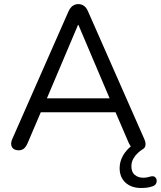

<svg xmlns="http://www.w3.org/2000/svg" viewBox="-20 -732 790 944"><path d="M673.5 192.3Q625.9 192.3 597 165.9Q568.2 139.5 568.2 94.7Q568.2 62.7 584.5 33.6Q600.8 4.5 629.3 -17L630.8 -3.5Q625.1 -8.3 621 -14.9Q616.9 -21.4 612.6 -30L539.1 -201.2L578.8 -180H149.3L189.6 -201.2L116.5 -30Q108.3 -10.6 98 -1.8Q87.7 6.9 72.3 6.9Q55.8 6.9 46.3 -0.3Q36.8 -7.6 35.2 -20.3Q33.5 -33 40.4 -48.6L316.5 -675.4Q325.3 -694.9 337.7 -703.4Q350.1 -711.9 365 -711.9Q380.1 -711.9 392.5 -703.4Q404.9 -694.9 413.1 -675.4L689.3 -48.6Q697.1 -31.5 695.2 -17.9Q693.3 -4.3 681 2.1Q670.7 8.1 657.7 20.1Q644.6 32.1 635.3 48.7Q626 65.3 626 86Q626 114.2 642.8 128Q659.6 141.8 684.1 141.8Q693.2 141.8 701.8 140.3Q710.3 138.7 718.9 136.2Q732.6 132.3 740.2 137.2Q747.9 142.1 749.8 151.7Q751.8 161.2 747.4 170.1Q743 178.9 732.2 183.3Q717.3 188.8 702.4 190.6Q687.5 192.3 673.5 192.3ZM363.6 -609.5 202.9 -230.3 179 -248.6H549.1L526.7 -230.3L365.6 -609.5Z"/></svg>

Font: Nunito ExtraLight
Style: Regular
Weight: 200
Designer: Vernon Adams
Foundry: Vernon Adams
Version: Version 3.602